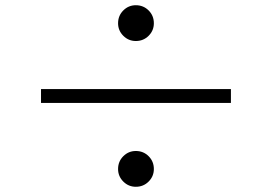

<svg xmlns="http://www.w3.org/2000/svg" viewBox="-20 -735 1040 735"><path d="M137 -341V-394H864V-341ZM500 -20Q472 -20 452 -40Q432 -60 432 -88Q432 -117 452 -137Q472 -157 500 -157Q529 -157 549 -137Q569 -117 569 -88Q569 -60 549 -40Q529 -20 500 -20ZM500 -578Q472 -578 452 -598Q432 -618 432 -646Q432 -675 452 -695Q472 -715 500 -715Q529 -715 549 -695Q569 -675 569 -646Q569 -618 549 -598Q529 -578 500 -578Z"/></svg>

Font: Zen Old Mincho SemiBold
Style: Regular
Weight: 600
Version: Version 1.500